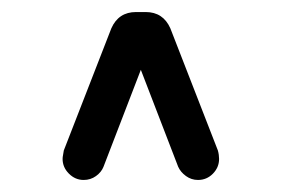

<svg xmlns="http://www.w3.org/2000/svg" viewBox="-20 -703 468 319"><path d="M152 -426Q148.5 -417 139.5 -410.5Q130.5 -404 119 -404Q105 -404 94.5 -414.5Q84 -425 84 -439Q84 -442 84.8 -445.8Q85.5 -449.5 86 -453L165 -656Q177 -683 206 -683H222Q251 -683 263 -656L342 -453Q343 -449.5 343.5 -445.8Q344 -442 344 -439Q344 -425 333.8 -414.5Q323.5 -404 309 -404Q298 -404 289 -410.5Q280 -417 276 -426L214 -587Z"/></svg>

Font: Jura Light
Style: Bold
Weight: 700
Version: Version 5.104